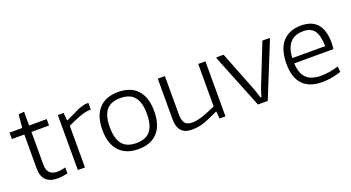

<svg xmlns="http://www.w3.org/2000/svg" viewBox="-48 -1219 3240 1771"><g transform="rotate(-20 1572.0 -333.0)"><path d="M291 9Q216 9 177.5 -29Q139 -67 139 -141V-477H17V-540H142L153 -669L209 -676V-540H382V-477H209V-156Q209 -50 310 -50Q347 -50 390 -63V-4Q365 2 339.5 5.5Q314 9 291 9Z M491 -540H548L554 -464H558Q630 -499 679 -521.5Q728 -544 770 -549H794V-483H771Q725 -478 671.5 -457Q618 -436 561 -409V0H491Z M1085 10Q962 10 896 -62Q830 -134 830 -270Q830 -406 896 -478Q962 -550 1085 -550Q1208 -550 1273.5 -478Q1339 -406 1339 -270Q1339 -134 1273.5 -62Q1208 10 1085 10ZM1085 -49Q1179 -49 1223 -103Q1267 -157 1267 -270Q1267 -383 1223 -436.5Q1179 -490 1085 -490Q991 -490 947 -436.5Q903 -383 903 -270Q903 -157 947 -103Q991 -49 1085 -49Z M1608 10Q1540 10 1506 -28Q1472 -66 1472 -139V-540H1542V-164Q1542 -104 1563.5 -77.5Q1585 -51 1634 -51Q1662 -51 1691.5 -57.5Q1721 -64 1750 -74.5Q1779 -85 1809 -97.5Q1839 -110 1869 -123V-540H1940V0H1882L1876 -70H1872Q1825 -49 1790.5 -33.5Q1756 -18 1727 -8.5Q1698 1 1670 5.5Q1642 10 1608 10Z M2047 -528V-540H2118L2278 -132L2303 -53H2312L2337 -132L2499 -540H2569V-528L2355 0H2259Z M2890 9Q2763 9 2698.5 -59Q2634 -127 2634 -262Q2634 -402 2697.5 -475.5Q2761 -549 2882 -549Q2986 -549 3039 -487.5Q3092 -426 3092 -307Q3092 -265 3087 -242H2703Q2708 -142 2755.5 -96Q2803 -50 2900 -50Q2940 -50 2982.5 -57Q3025 -64 3070 -78L3075 -23Q3033 -8 2983.5 0.5Q2934 9 2890 9ZM2881 -493Q2713 -493 2703 -294H3026Q3023 -401 2989.5 -447Q2956 -493 2881 -493Z"/></g></svg>

Font: Encode Sans Wide
Style: Light
Weight: 300
Designer: Pablo Impallari, Andres Torresi
Foundry: Pablo Impallari, Andres Torresi
Version: Version 1.000; ttfautohint (v1.00) -l 8 -r 50 -G 200 -x 14 -